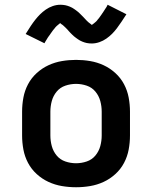

<svg xmlns="http://www.w3.org/2000/svg" viewBox="-20 -780 640 808"><path d="M300 8Q270 8 240.5 3Q211 -2 184 -14.5Q157 -27 134.5 -47.5Q112 -68 98 -94.5Q84 -121 78.5 -150.5Q73 -180 73 -210V-310Q73 -340 78.5 -369.5Q84 -399 98 -425.5Q112 -452 134.5 -472.5Q157 -493 184 -505.5Q211 -518 240.5 -523Q270 -528 300 -528Q330 -528 359.5 -523Q389 -518 416 -505.5Q443 -493 465.5 -472.5Q488 -452 502 -425.5Q516 -399 521.5 -369.5Q527 -340 527 -310V-210Q527 -180 521.5 -150.5Q516 -121 502 -94.5Q488 -68 465.5 -47.5Q443 -27 416 -14.5Q389 -2 359.5 3Q330 8 300 8ZM300 -93Q323 -93 345 -100.5Q367 -108 381.5 -125.5Q396 -143 402 -165Q408 -187 408 -210V-310Q408 -333 402 -355Q396 -377 381.5 -394.5Q367 -412 345 -419.5Q323 -427 300 -427Q277 -427 255 -419.5Q233 -412 218.5 -394.5Q204 -377 198 -355Q192 -333 192 -310V-210Q192 -187 198 -165Q204 -143 218.5 -125.5Q233 -108 255 -100.5Q277 -93 300 -93ZM366 -597Q361 -597 355.5 -597.5Q350 -598 345 -599Q340 -600 335.5 -601.5Q331 -603 326 -605Q321 -607 316.5 -609.5Q312 -612 308.5 -614.5Q305 -617 300 -620.5Q295 -624 291 -627.5Q287 -631 283.5 -634.5Q280 -638 276.5 -641.5Q273 -645 270 -648.5Q267 -652 263 -656.5Q259 -661 255 -664.5Q251 -668 247.5 -671.5Q244 -675 239 -678Q234 -681 234 -683L231 -681Q228 -678 225 -676Q222 -674 219 -671Q216 -668 214.5 -666.5Q213 -665 211.5 -663Q210 -661 208.5 -659Q207 -657 205 -655Q203 -653 201.5 -650.5Q200 -648 198 -645.5Q196 -643 194 -640Q192 -637 190 -634Q188 -631 185.5 -628Q183 -625 181 -621.5Q179 -618 176.5 -614Q174 -610 171.5 -606Q169 -602 167 -598L88 -637Q99 -655 109 -670Q119 -685 128.5 -697Q138 -709 148.5 -719.5Q159 -730 172.5 -739.5Q186 -749 202 -754.5Q218 -760 234 -760Q239 -760 244.5 -759.5Q250 -759 255 -758Q260 -757 264.5 -755.5Q269 -754 274 -752Q279 -750 283.5 -747.5Q288 -745 291.5 -742.5Q295 -740 300 -736.5Q305 -733 309 -729.5Q313 -726 316.5 -722.5Q320 -719 323.5 -715.5Q327 -712 330 -709Q333 -706 337 -701.5Q341 -697 345 -693Q349 -689 352.5 -686Q356 -683 361 -679.5Q366 -676 366 -675L369 -677Q372 -679 375 -681.5Q378 -684 381 -686.5Q384 -689 385.5 -690.5Q387 -692 388.5 -694Q390 -696 391.5 -698Q393 -700 395 -702Q397 -704 398.5 -706.5Q400 -709 402 -711.5Q404 -714 406 -717Q408 -720 410 -723Q412 -726 414.5 -729.5Q417 -733 419 -736.5Q421 -740 423.5 -743.5Q426 -747 428.5 -751Q431 -755 433 -760L512 -720Q501 -703 491 -688Q481 -673 471.5 -660.5Q462 -648 451.5 -637.5Q441 -627 427.5 -617.5Q414 -608 398 -602.5Q382 -597 366 -597Z"/></svg>

Font: R Plex Mono
Style: Bold
Weight: 700
Monospace: yes
Designer: Belleve Invis
Foundry: Belleve Invis
Version: Version 31.8.0